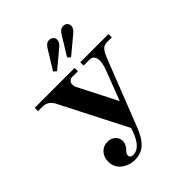

<svg xmlns="http://www.w3.org/2000/svg" viewBox="-264 -1125 1300 1300"><g transform="rotate(-45 386.0 -475.0)"><path d="M36.1 -680.2V-711.9H418V-680.2H363.8Q348.6 -680.2 337.9 -669.9Q327.1 -659.7 327.1 -644Q327.1 -626 334 -613.8L475.1 -336.9L559.1 -555.2Q574.2 -595.7 574.2 -627.9Q574.2 -648.9 563.7 -664.6Q553.2 -680.2 525.9 -680.2H472.2V-711.9H742.2V-680.2H695.8Q680.7 -680.2 668.5 -674.3Q656.2 -668.5 647.2 -656.2Q638.2 -644 633.1 -633.8Q627.9 -623.5 621.1 -606.9L439 -143.1Q431.2 -123.5 426.5 -112.5Q421.9 -101.6 412.1 -82Q402.3 -62.5 394 -50.8Q385.7 -39.1 372.3 -24.4Q358.9 -9.8 344.7 -1.7Q330.6 6.3 311.3 12.2Q292 18.1 270 18.1Q212.9 18.1 171.4 -14.4Q129.9 -46.9 129.9 -102.1Q129.9 -146 156 -173.6Q182.1 -201.2 222.2 -201.2Q257.3 -201.2 278.6 -179.9Q299.8 -158.7 299.8 -130.9Q299.8 -98.6 266.1 -64.9Q253.9 -52.7 253.9 -38.1Q253.9 -14.2 283.2 -14.2Q352.1 -14.2 393.1 -130.9L400.9 -153.8L159.2 -627Q132.8 -680.2 79.1 -680.2ZM432.1 -797.9 517.1 -936Q536.6 -967.8 564 -967.8Q581.5 -967.8 592.8 -956.8Q604 -945.8 604 -930.2Q604 -907.2 577.1 -883.8L452.1 -779.8ZM297.9 -797.9 382.8 -936Q402.3 -967.8 430.2 -967.8Q447.8 -967.8 459 -956.8Q470.2 -945.8 470.2 -930.2Q470.2 -907.7 442.9 -883.8L317.9 -779.8Z"/></g></svg>

Font: Flanker Steampunk
Style: Bold
Weight: 700
Designer: Alexey Kryukov, Leonardo Di Lena
Foundry: Alexey Kryukov, Leonardo Di Lena
Version: 1.210